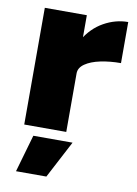

<svg xmlns="http://www.w3.org/2000/svg" viewBox="-81 -556 579 810"><g transform="rotate(10 208.5 -151.0)"><path d="M183 -255Q183 -336 215.5 -391Q248 -446 298 -474Q348 -502 402 -502V-326Q355 -326 314.5 -317.5Q274 -309 249.5 -292Q225 -275 225 -251ZM45 0V-500H225V0ZM45 200 91 40H259L175 200Z"/></g></svg>

Font: Figtree Black
Style: Regular
Weight: 900
Designer: Erik Kennedy
Foundry: Erik Kennedy
Version: Version 2.001;gftools[0.9.30]